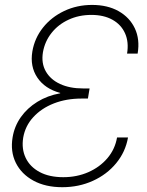

<svg xmlns="http://www.w3.org/2000/svg" viewBox="-20 -758 605 788"><path d="M235.8 10.3Q166.5 10.3 117.2 -16.6Q67.9 -43.5 44.9 -89.8Q22 -136.2 31.7 -194.3Q39.1 -239.7 65.4 -277.1Q91.8 -314.5 133.3 -340.1Q174.8 -365.7 226.6 -375L227.5 -376.5Q164.1 -393.6 133.3 -439.5Q102.5 -485.4 112.8 -546.9Q122.1 -601.6 156.5 -644.8Q190.9 -688 243.4 -712.9Q295.9 -737.8 357.9 -737.8Q421.4 -737.8 466.8 -712.2Q512.2 -686.5 533.4 -641.6Q554.7 -596.7 544.9 -538.1H501.5Q509.3 -585.4 493.2 -621.3Q477.1 -657.2 441.4 -677Q405.8 -696.8 355 -696.8Q303.7 -696.8 261.5 -677.2Q219.2 -657.7 191.7 -623Q164.1 -588.4 156.2 -543.5Q148.9 -498.5 168 -465.1Q187 -431.6 226.6 -413.3Q266.1 -395 320.8 -395H347.7L340.8 -353.5H314.5Q252 -353.5 200.9 -333.5Q149.9 -313.5 116.7 -277.3Q83.5 -241.2 75.2 -192.9Q67.9 -147 85.4 -110.1Q103 -73.2 142.6 -52Q182.1 -30.8 239.7 -30.8Q295.4 -30.8 342.3 -51.3Q389.2 -71.8 420.7 -108.6Q452.1 -145.5 460.4 -193.8H505.4Q495.1 -134.8 457 -88.4Q418.9 -42 361.3 -15.9Q303.7 10.3 235.8 10.3Z"/></svg>

Font: Inter 28pt ExtraLight
Style: Italic
Weight: 250
Italic angle: -9.3988°
Designer: Rasmus Andersson
Foundry: rsms
Version: Version 4.001;git-66647c0bb